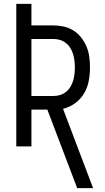

<svg xmlns="http://www.w3.org/2000/svg" viewBox="-20 -755 540 990"><path d="M378 215 224 -190H142V0H64V-735H142V-624H255Q282 -624 309 -618Q336 -612 359 -597.5Q382 -583 399 -561Q416 -539 426.5 -513.5Q437 -488 440.5 -461Q444 -434 444 -407Q444 -372 437.5 -337.5Q431 -303 413.5 -273.5Q396 -244 367.5 -223Q339 -202 305 -194L460 215ZM255 -260Q273 -260 289.5 -265Q306 -270 320 -281Q334 -292 343 -307Q352 -322 357 -338.5Q362 -355 364 -372.5Q366 -390 366 -407Q366 -424 364 -441.5Q362 -459 357 -475.5Q352 -492 343 -507Q334 -522 320 -533Q306 -544 289.5 -549Q273 -554 255 -554H142V-260Z"/></svg>

Font: Iosevka
Style: Regular
Weight: 400
Monospace: yes
Designer: Belleve Invis
Foundry: Belleve Invis
Version: Version 33.2.3; ttfautohint (v1.8.4)